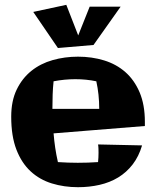

<svg xmlns="http://www.w3.org/2000/svg" viewBox="-20 -756 644 803"><path d="M585.9 -229 204.1 -198.2Q206.5 -168 210.9 -138.2Q215.3 -108.4 222.2 -78.1Q265.1 -75.2 305.2 -75.2Q327.1 -75.2 347.7 -75.9Q368.2 -76.7 390.1 -78.1Q391.1 -87.9 391.6 -97.7Q392.1 -107.4 392.1 -117.2Q392.1 -126 391.8 -134.5Q391.6 -143.1 390.1 -151.9L574.2 -147.9Q560.5 -101.6 534.9 -68.4Q509.3 -35.2 474.4 -13.9Q439.5 7.3 396.5 17.1Q353.5 26.9 306.2 26.9Q248 26.9 197 11.2Q146 -4.4 108.2 -39.3Q70.3 -74.2 48.6 -130.4Q26.9 -186.5 26.9 -268.1Q26.9 -334 49.8 -381.3Q72.8 -428.7 111.1 -459.5Q149.4 -490.2 200 -504.6Q250.5 -519 306.2 -519Q364.3 -519 415.3 -503.4Q466.3 -487.8 504.2 -454.6Q542 -421.4 564 -369.6Q585.9 -317.9 585.9 -246.1ZM199.2 -300.8H395Q395 -361.3 382.8 -416Q340.8 -424.8 294.9 -424.8Q250 -424.8 204.1 -416Q201.2 -388.7 200.2 -360.6Q199.2 -332.5 199.2 -300.8ZM119.1 -706.1 257.3 -735.8 307.1 -607.9 355 -728H484.4L371.1 -567.9L222.2 -555.2Z"/></svg>

Font: Galindo
Style: Regular
Weight: 400
Version: Version 1.000